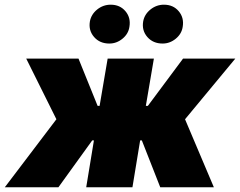

<svg xmlns="http://www.w3.org/2000/svg" viewBox="-53 -794 1017 814"><path d="M-32.7 0 186.1 -288.4 58.2 -545.5H279.8L360.8 -345.2H369.3L403.4 -545.5H599.4L565.3 -345.2H573.9L723 -545.5H944.6L731.5 -288.4L853.7 0H626.4L548.3 -198.9H541.2L508.5 0H312.5L345.2 -198.9H338.1L194.6 0ZM410.5 -609.4Q370 -609.4 345.9 -637.1Q321.7 -664.8 328.1 -703.1Q333.5 -733 358.8 -753.6Q384.2 -774.1 416.2 -774.1Q455.6 -774.1 478.9 -746.4Q502.1 -718.8 495.7 -680.4Q491.5 -650.6 466.4 -630Q441.4 -609.4 410.5 -609.4ZM636.4 -609.4Q595.9 -609.4 571.7 -637.1Q547.6 -664.8 554 -703.1Q559.3 -733 584.7 -753.6Q610.1 -774.1 642 -774.1Q681.5 -774.1 704.7 -746.4Q728 -718.8 721.6 -680.4Q717.3 -650.6 692.3 -630Q667.3 -609.4 636.4 -609.4Z"/></svg>

Font: Inter UI Black
Style: Italic
Weight: 900
Italic angle: -9.39999°
Designer: Rasmus Andersson
Foundry: rsms
Version: 3.2;8d6f07862